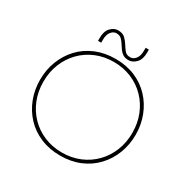

<svg xmlns="http://www.w3.org/2000/svg" viewBox="-195 -1059 1228 1249"><g transform="rotate(30 419.0 -434.5)"><path d="M419 13Q338 13 271.5 -15Q205 -43 158 -93Q111 -143 85.5 -209Q60 -275 60 -350Q60 -425 85.5 -491Q111 -557 158 -607Q205 -657 271.5 -685Q338 -713 419 -713Q501 -713 567 -685Q633 -657 680 -607Q727 -557 752.5 -491Q778 -425 778 -350Q778 -275 752.5 -209Q727 -143 680 -93Q633 -43 567 -15Q501 13 419 13ZM419 -10Q491 -10 552 -35.5Q613 -61 658 -107Q703 -153 728 -215Q753 -277 753 -350Q753 -423 728 -485Q703 -547 658 -593Q613 -639 552 -664.5Q491 -690 419 -690Q347 -690 286 -664.5Q225 -639 180 -593Q135 -547 110 -485Q85 -423 85 -350Q85 -277 110 -215Q135 -153 180 -107Q225 -61 286 -35.5Q347 -10 419 -10ZM494 -747Q468 -747 451.5 -757.5Q435 -768 424.5 -783.5Q414 -799 404 -814Q393 -832 379 -846Q365 -860 340 -860Q318 -860 301 -839Q284 -818 284 -779V-757H260V-779Q260 -830 285 -856Q310 -882 340 -882Q375 -882 393.5 -864Q412 -846 425 -825Q438 -804 452 -786.5Q466 -769 494 -769Q517 -769 534 -790Q551 -811 551 -851V-873H575V-851Q575 -799 549.5 -773Q524 -747 494 -747Z"/></g></svg>

Font: MuseoModerno Thin
Style: Regular
Weight: 100
Designer: Pablo Cosgaya, Héctor Gatti, Marcela Romero, and the Authors of The MuseoModerno Project.
Foundry: Omnibus-Type Team
Version: Version 1.003